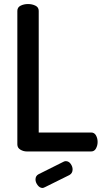

<svg xmlns="http://www.w3.org/2000/svg" viewBox="-20 -751 515 952"><path d="M113 0Q96 0 81 -9Q66 -18 66 -35V-697Q66 -715 82.5 -723Q99 -731 119 -731Q139 -731 155.5 -723Q172 -715 172 -697V-94H432Q448 -94 456 -79.5Q464 -65 464 -47Q464 -30 456 -15Q448 0 432 0ZM191 181Q177 181 166.5 167Q156 153 156 139Q156 121 171 113L295 51Q301 48 306 48Q321 48 330.5 61.5Q340 75 340 89Q340 108 324 117L203 177Q200 178 197 179.5Q194 181 191 181Z"/></svg>

Font: Dosis ExtraLight SemiBold
Style: Regular
Weight: 600
Version: Version 3.001; ttfautohint (v1.8.2)